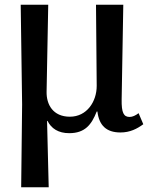

<svg xmlns="http://www.w3.org/2000/svg" viewBox="-20 -556 646 816"><path d="M70 240H187L180 -42H182C198 -10 228 10 274 10C341 10 369 -26 391 -82H394C401 -24 431 7 492 7C533 7 563 -9 589 -28L569 -75C556 -65 543 -59 531 -59C506 -59 496 -76 497 -134L504 -536H388L391 -191C391 -124 349 -60 277 -60C205 -60 177 -112 178 -166L185 -536H68L74 -112Z"/></svg>

Font: Noto Serif Medium
Style: Regular
Weight: 500
Designer: Monotype Design Team
Foundry: Monotype Imaging Inc.
Version: Version 2.013